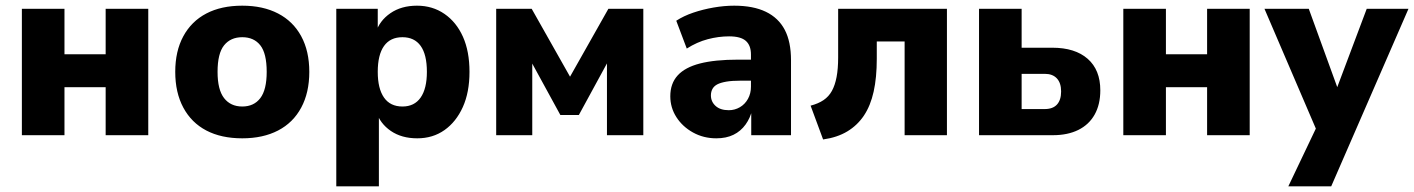

<svg xmlns="http://www.w3.org/2000/svg" viewBox="-20 -476 4979 676"><path d="M57 0V-445H207V-285H352V-445H502V0H352V-169H207V0Z M833 11Q759 11 706.5 -16.5Q654 -44 625.5 -97Q597 -150 597 -223Q597 -296 625.5 -348.5Q654 -401 706.5 -428.5Q759 -456 833 -456Q906 -456 959 -428.5Q1012 -401 1040.5 -348.5Q1069 -296 1069 -223Q1069 -150 1040.5 -97Q1012 -44 959 -16.5Q906 11 833 11ZM833 -101Q874 -101 896.5 -130.5Q919 -160 919 -223Q919 -288 896.5 -316.5Q874 -345 833 -345Q792 -345 769 -316.5Q746 -288 746 -223Q746 -160 769 -130.5Q792 -101 833 -101Z M1164 180V-445H1310V-361H1303Q1316 -403 1354.5 -429.5Q1393 -456 1448 -456Q1503 -456 1545 -427Q1587 -398 1610 -346.5Q1633 -295 1633 -223Q1633 -151 1609.5 -99Q1586 -47 1545 -18Q1504 11 1449 11Q1394 11 1356 -15Q1318 -41 1304 -84H1314V180ZM1397 -101Q1439 -101 1461 -132.5Q1483 -164 1483 -223Q1483 -284 1461 -314.5Q1439 -345 1397 -345Q1354 -345 1332 -314Q1310 -283 1310 -223Q1310 -164 1332 -132.5Q1354 -101 1397 -101Z M1727 0V-445H1852L1987 -206L2122 -445H2245V0H2117V-306H2146L2018 -71H1953L1824 -307H1854V0Z M2502 11Q2457 11 2420 -9.5Q2383 -30 2361.5 -63.5Q2340 -97 2340 -137Q2340 -182 2366 -210.5Q2392 -239 2444.5 -252.5Q2497 -266 2579 -266H2638V-192H2588Q2557 -192 2537 -188.5Q2517 -185 2505.5 -179Q2494 -173 2488.5 -163Q2483 -153 2483 -140Q2483 -118 2499.5 -103Q2516 -88 2546 -88Q2567 -88 2585 -98.5Q2603 -109 2613.5 -128Q2624 -147 2624 -171V-284Q2624 -316 2606 -332Q2588 -348 2547 -348Q2510 -348 2472 -338Q2434 -328 2398 -305L2361 -403Q2387 -420 2421 -431.5Q2455 -443 2492.5 -449.5Q2530 -456 2565 -456Q2632 -456 2676.5 -434.5Q2721 -413 2743 -371Q2765 -329 2765 -264V0H2625V-92H2629Q2622 -61 2605 -37.5Q2588 -14 2562.5 -1.5Q2537 11 2502 11Z M2878 15 2834 -104Q2861 -111 2879.5 -123.5Q2898 -136 2909 -156Q2920 -176 2925.5 -205Q2931 -234 2931 -274V-445H3314V0H3165V-330H3067V-269Q3067 -203 3056 -153.5Q3045 -104 3022 -69.5Q2999 -35 2963.5 -13.5Q2928 8 2878 15Z M3427 0V-445H3577V-308H3685Q3765 -308 3809.5 -269Q3854 -230 3854 -158Q3854 -108 3834 -72.5Q3814 -37 3776.5 -18.5Q3739 0 3687 0ZM3577 -92H3658Q3687 -92 3701.5 -108Q3716 -124 3716 -154Q3716 -184 3701 -200Q3686 -216 3659 -216H3577Z M3935 0V-445H4085V-285H4230V-445H4380V0H4230V-169H4085V0Z M4516 180 4628 -55V12L4432 -445H4588L4701 -134H4675L4792 -445H4939L4667 180Z"/></svg>

Font: Nunito Sans 12pt ExtraLight
Style: Weight 830 Width 84 Optical size 12.0 YTLC 445
Weight: 830
Width: 4
Designer: Vernon Adams
Foundry: Vernon Adams
Version: Version 3.101;gftools[0.9.27]